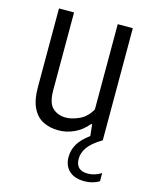

<svg xmlns="http://www.w3.org/2000/svg" viewBox="-113 -616 708 898"><g transform="rotate(15 240.5 -167.0)"><path d="M204 9Q163 9 130.5 -6.8Q98 -22.5 78.8 -60.2Q59.5 -98 59.5 -163.5V-542.5H132.5V-166.5Q132.5 -104.5 157.8 -81Q183 -57.5 222.5 -57.5Q250 -57.5 285.8 -73.5Q321.5 -89.5 344 -129.5V-542.5H417V0Q368.5 29.5 349.5 56.5Q330.5 83.5 330.5 112.5Q330.5 169 389 169Q421.5 169 454 149V188.5Q423 207.5 383 207.5Q335 207.5 308.8 183.2Q282.5 159 282.5 116.5Q282.5 83 299.5 53.8Q316.5 24.5 355.5 -4L349.5 -59H344.5Q316 -24.5 279.5 -7.8Q243 9 204 9Z"/></g></svg>

Font: Encode Sans Condensed
Style: Regular
Weight: 400
Width: 3
Designer: Multiple Designers
Foundry: Impallari Type
Version: Version 3.000; ttfautohint (v1.8.3) -l 8 -r 50 -G 200 -x 14 